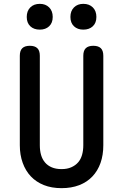

<svg xmlns="http://www.w3.org/2000/svg" viewBox="-20 -968 640 998"><path d="M83 -678Q83 -705 96 -717.5Q109 -730 135 -730Q161 -730 174 -717.5Q187 -705 187 -678V-213Q187 -185 193.5 -162.5Q200 -140 214 -123.5Q228 -107 249.5 -98Q271 -89 300 -89Q329 -89 350.5 -98.5Q372 -108 386 -124Q400 -140 406.5 -163Q413 -186 413 -213V-678Q413 -705 426 -717.5Q439 -730 465 -730Q491 -730 504 -717.5Q517 -705 517 -678V-213Q517 -162 502.5 -121Q488 -80 460 -50.5Q432 -21 391.5 -5.5Q351 10 300 10Q248 10 208 -6Q168 -22 140.5 -51Q113 -80 98 -121.5Q83 -163 83 -213ZM413 -814Q383 -814 364.5 -831.5Q346 -849 346 -880Q346 -911 364.5 -929.5Q383 -948 413 -948Q444 -948 462.5 -929.5Q481 -911 481 -880Q481 -849 462.5 -831.5Q444 -814 413 -814ZM187 -814Q156 -814 137.5 -831.5Q119 -849 119 -880Q119 -911 137.5 -929.5Q156 -948 187 -948Q217 -948 235.5 -929.5Q254 -911 254 -880Q254 -849 235.5 -831.5Q217 -814 187 -814Z"/></svg>

Font: Maple Mono Normal NL Medium
Style: Regular
Weight: 500
Monospace: yes
Designer: subframe7536
Version: Version 7.000